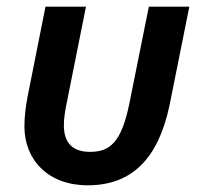

<svg xmlns="http://www.w3.org/2000/svg" viewBox="-20 -542 598 574"><path d="M237 -522H116L62 -251C56 -217 53 -191 53 -164C53 -64 124 12 242 12C373 12 453 -66 487 -228L546 -522H425L367 -234C343 -114 307 -88 249 -88C198 -88 171 -114 171 -167C171 -189 174 -208 181 -242Z"/></svg>

Font: Braiins Sans SemiBold
Style: Italic
Weight: 600
Italic angle: -11.31°
Designer: Mike Abbink, Paul van der Laan, Pieter van Rosmalen, Jiri Chlebus, Lubos Buracinsky
Foundry: Bold Monday, Sudetype
Version: Version 1.000;hotconv 1.0.109;makeotfexe 2.5.65596